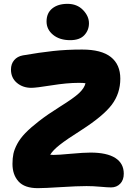

<svg xmlns="http://www.w3.org/2000/svg" viewBox="-20 -978 690 999"><path d="M345.2 -769Q290 -769 256.1 -796.9Q222.2 -824.7 222.2 -866.2Q222.2 -910.2 252 -934.1Q281.7 -958 331.1 -958Q380.9 -958 411.9 -926Q442.9 -894 442.9 -856.9Q442.9 -820.8 418.7 -794.9Q394.5 -769 345.2 -769ZM176.8 1Q107.9 1 76.4 -33.9Q44.9 -68.8 44.9 -125Q44.9 -154.8 49.8 -178Q54.7 -201.2 69.8 -229.5Q85 -257.8 111.8 -285.6Q138.7 -313.5 183.3 -348.1Q228 -382.8 292 -422.9Q365.7 -468.8 392.6 -494.6Q419.4 -520.5 424.8 -544.9Q416 -546.9 389.2 -546.9Q328.6 -546.9 248 -533.9Q167.5 -521 143.1 -521Q98.6 -521 67.9 -546.9Q37.1 -572.8 37.1 -616.2Q37.1 -645.5 53.7 -665Q70.3 -684.6 99.1 -689.9Q187 -705.1 256.3 -712.6Q325.7 -720.2 407.2 -720.2Q507.8 -720.2 556.9 -681.2Q606 -642.1 606 -568.8Q606 -492.2 561.8 -433.3Q517.6 -374.5 402.8 -300.8Q325.7 -252 290.3 -223.9Q254.9 -195.8 241.2 -172.9Q247.1 -171.9 258.8 -171.9Q283.2 -171.9 349.1 -178Q415 -184.1 451.2 -184.1Q536.1 -184.1 580.1 -156Q624 -127.9 624 -74.2Q624 -41.5 605.5 -22.2Q586.9 -2.9 558.1 -2.9Q541 -2.9 502.7 -6.3Q464.4 -9.8 430.2 -9.8Q381.8 -9.8 296.9 -4.4Q211.9 1 176.8 1Z"/></svg>

Font: Shantell Sans Bouncy
Style: Regular
Weight: 800
Designer: Stephen Nixon, Anya Danilova, Shantell Martin
Foundry: Arrow Type
Version: Version 1.006;[9816181b4]